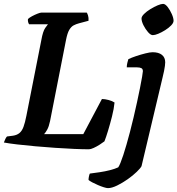

<svg xmlns="http://www.w3.org/2000/svg" viewBox="-31 -769 914 989"><path d="M427 0Q396 0 350.5 -2Q305 -4 253.5 -7.5Q202 -11 151.5 -15.5Q101 -20 58 -25Q15 -30 -11 -35Q-8 -44 -3.5 -53Q1 -62 5 -66L36 -70Q56 -73 69 -83.5Q82 -94 90 -115.5Q98 -137 105 -173L182 -563Q190 -608 202 -625Q214 -642 216 -644H119Q116 -648 114 -655Q112 -662 113 -671Q120 -678 134 -685.5Q148 -693 162 -698.5Q176 -704 182 -704H416Q419 -700 422.5 -689Q426 -678 425 -662L376 -649Q361 -645 348.5 -638.5Q336 -632 326 -615.5Q316 -599 309 -563L227 -146Q221 -117 212 -101Q203 -85 196 -78H398L494 -259Q509 -259 528 -254Q547 -249 559 -241Q556 -209 546 -169.5Q536 -130 525.5 -95.5Q515 -61 507 -41Q498 -34 482.5 -24Q467 -14 451.5 -7Q436 0 427 0ZM525 200Q518 200 503.5 195.5Q489 191 473 184Q457 177 443.5 170Q430 163 425 158Q425 149 427.5 138Q430 127 432 125Q456 122 483 118Q510 114 535.5 107.5Q561 101 578 93Q583 86 589.5 70Q596 54 604 30Q612 6 620.5 -24Q629 -54 638.5 -89.5Q648 -125 657 -164Q666 -202 674.5 -241Q683 -280 690 -315Q697 -350 701 -373.5Q705 -397 705 -402Q705 -414 697 -418Q689 -422 675 -422H622Q622 -434 625 -445.5Q628 -457 630 -464Q646 -472 670 -480Q694 -488 718 -494Q742 -500 755 -500Q786 -500 803 -486.5Q820 -473 820 -448Q820 -441 818.5 -429.5Q817 -418 814 -403Q811 -388 806 -368L698 87Q693 97 673.5 116Q654 135 627 154Q600 173 572.5 186.5Q545 200 525 200ZM756 -588Q745 -588 731.5 -603.5Q718 -619 708 -639Q698 -659 698 -674Q698 -684 711 -697Q724 -710 743.5 -722Q763 -734 781 -741.5Q799 -749 809 -749Q820 -749 832.5 -733Q845 -717 854 -696.5Q863 -676 863 -662Q863 -651 850.5 -638Q838 -625 819.5 -613.5Q801 -602 784 -595Q767 -588 756 -588Z"/></svg>

Font: Texturina Medium 12pt
Style: Bold Italic
Weight: 700
Italic angle: -11°
Version: Version 1.002